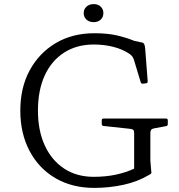

<svg xmlns="http://www.w3.org/2000/svg" viewBox="-20 -909 874 936"><path d="M437 -692Q354 -692 292.5 -652.5Q231 -613 198 -541Q165 -469 165 -370Q165 -272 198.5 -199.5Q232 -127 293 -87Q354 -47 437 -47Q495 -47 544.5 -57.5Q594 -68 634 -87V-261Q634 -272 629.5 -276Q625 -280 614 -281L484 -295Q476 -296 476 -305V-323Q476 -331 485 -331H790Q798 -331 798 -322V-304Q798 -295 789 -294L730 -283Q720 -281 716.5 -275.5Q713 -270 713 -260V-126L717 -78Q719 -68 717.5 -64.5Q716 -61 708 -57Q651 -23 581.5 -8Q512 7 440 7Q332 7 251 -40Q170 -87 124.5 -172.5Q79 -258 79 -370Q79 -482 125 -566.5Q171 -651 252 -699Q333 -747 440 -747Q505 -747 551.5 -736Q598 -725 634 -710L666 -703Q675 -702 678.5 -699.5Q682 -697 684.5 -690Q687 -683 688 -669L700 -513Q701 -505 693 -503L677 -501Q669 -500 666 -508L633 -617Q630 -627 625 -633.5Q620 -640 612 -646Q578 -669 533 -680.5Q488 -692 437 -692ZM437 -801Q415 -801 401.5 -813.5Q388 -826 388 -845Q388 -864 401.5 -876.5Q415 -889 437 -889Q458 -889 471 -876.5Q484 -864 484 -845Q484 -826 471 -813.5Q458 -801 437 -801Z"/></svg>

Font: Hahmlet Light
Style: Regular
Weight: 300
Designer: Minjoo Ham & Mark Frömberg
Foundry: hypertype
Version: Version 1.002